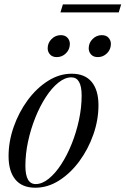

<svg xmlns="http://www.w3.org/2000/svg" viewBox="-20 -866 586 896"><path d="M314.5 -522Q376.5 -522 408 -483.5Q439.5 -445 439.5 -375Q439.5 -306 415.5 -237.8Q391.5 -169.5 350.2 -113.5Q309 -57.5 256 -23.8Q203 10 145 10Q83 10 51.5 -28.5Q20 -67 20 -137Q20 -206 44 -274.2Q68 -342.5 109.2 -398.5Q150.5 -454.5 203.5 -488.2Q256.5 -522 314.5 -522ZM146.5 -7Q176.5 -7 207.2 -31.8Q238 -56.5 265.5 -98.8Q293 -141 314.5 -194.5Q336 -248 348.5 -306Q361 -364 361 -420Q361 -505 313 -505Q283 -505 252.2 -480.2Q221.5 -455.5 194 -413.2Q166.5 -371 145 -317.5Q123.5 -264 111 -206Q98.5 -148 98.5 -92Q98.5 -7 146.5 -7ZM245 -599.5Q224.5 -599.5 213.5 -611.8Q202.5 -624 202.5 -640.5Q202.5 -666 220.8 -684Q239 -702 263.5 -702Q284 -702 295 -689.8Q306 -677.5 306 -661Q306 -635.5 288 -617.5Q270 -599.5 245 -599.5ZM436.5 -599.5Q416 -599.5 405 -611.8Q394 -624 394 -640.5Q394 -666 412.2 -684Q430.5 -702 455 -702Q475.5 -702 486.5 -689.8Q497.5 -677.5 497.5 -661Q497.5 -635.5 479.5 -617.5Q461.5 -599.5 436.5 -599.5ZM262 -808 273.5 -845.5H545.5L534 -808Z"/></svg>

Font: Newsreader Display
Style: Italic
Weight: 400
Italic angle: -17°
Designer: Hugues Gentile
Foundry: Production Type
Version: Version 1.001